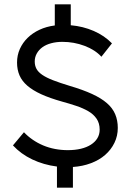

<svg xmlns="http://www.w3.org/2000/svg" viewBox="-20 -795 606 890"><path d="M244 75H318V-21Q363 -24 401.5 -38.5Q440 -53 467.5 -77Q495 -101 510.5 -133Q526 -165 526 -202Q526 -237 514 -265.5Q502 -294 475.5 -317Q449 -340 406.5 -359.5Q364 -379 303 -397Q257 -411 226 -423Q195 -435 176 -448Q157 -461 149 -476Q141 -491 141 -510Q141 -530 150.5 -547Q160 -564 176.5 -576Q193 -588 217 -594.5Q241 -601 269 -601Q323 -601 372 -582.5Q421 -564 450 -532L499 -594Q464 -630 414.5 -651.5Q365 -673 308 -678V-775H234V-677Q195 -672 163 -657Q131 -642 108 -619.5Q85 -597 72 -568Q59 -539 59 -505Q59 -472 70.5 -445.5Q82 -419 107 -397.5Q132 -376 171.5 -358Q211 -340 268 -324Q301 -315 332.5 -304.5Q364 -294 388.5 -280Q413 -266 427.5 -245Q442 -224 442 -194Q442 -172 431.5 -154.5Q421 -137 401.5 -124.5Q382 -112 355 -105.5Q328 -99 294 -99Q264 -99 235 -104.5Q206 -110 180 -121Q154 -132 131.5 -147.5Q109 -163 91 -182L40 -121Q77 -81 129.5 -56Q182 -31 244 -23Z"/></svg>

Font: Fixel Variable
Style: Regular
Weight: 100
Width: 3
Designer: AlfaBravo + MacPaw
Foundry: Kyrylo Tkachov, Marchela Mozhyna, Serhii Makarenko, Maria Weinstein, Zakhar Kryvoshyya
Version: Version 1.211